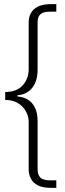

<svg xmlns="http://www.w3.org/2000/svg" viewBox="-20 -743 311 924"><path d="M224 161Q185.5 161 162.2 149Q139 137 128.5 116.5Q118 96 118 71V-158Q118 -181.5 105.5 -205.5Q93 -229.5 67.8 -245.8Q42.5 -262 5 -262V-300Q62 -301 90 -333Q118 -365 118 -409V-636Q118 -661 129.2 -680.8Q140.5 -700.5 163.8 -711.8Q187 -723 223 -723H251V-687H223Q200.5 -687 187 -681.8Q173.5 -676.5 167.2 -665.2Q161 -654 161 -636V-409Q161 -369.5 148.8 -342.8Q136.5 -316 115.5 -301.8Q94.5 -287.5 69 -285Q63 -284.5 62.8 -281.8Q62.5 -279 69 -278Q94 -276 115 -263Q136 -250 148.5 -224.2Q161 -198.5 161 -158V71Q161 98.5 174.2 111.8Q187.5 125 224 125H251V161Z"/></svg>

Font: Public Sans Thin Thin
Style: Regular
Weight: 250
Version: Version 2.001